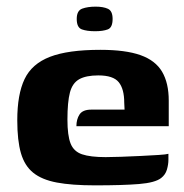

<svg xmlns="http://www.w3.org/2000/svg" viewBox="-20 -552 554 578"><path d="M266 6Q196 6 151 -2.5Q106 -11 80 -32Q54 -53 43 -91Q32 -129 32 -190Q32 -268 54 -314Q76 -360 130.5 -381Q185 -402 282 -402Q358 -402 403 -386Q448 -370 468 -336Q488 -302 488 -249V-172H210Q210 -193 219.5 -207.5Q229 -222 255 -222H355L354 -243Q354 -284 337.5 -304.5Q321 -325 276 -325Q239 -325 218.5 -313.5Q198 -302 190.5 -273.5Q183 -245 183 -192Q183 -144 192.5 -120Q202 -96 227 -87.5Q252 -79 298 -79Q315 -79 344 -80Q373 -81 403.5 -82.5Q434 -84 457.5 -85.5Q481 -87 487 -89V-71Q487 -57 482.5 -41.5Q478 -26 465 -16Q447 -2 398.5 2Q350 6 266 6ZM266 -458Q242 -458 226.5 -463.5Q211 -469 211 -495Q211 -520 227.5 -526Q244 -532 268 -532Q291 -532 305 -525.5Q319 -519 319 -495Q319 -469 304.5 -463.5Q290 -458 266 -458Z"/></svg>

Font: Genos Thin
Style: Bold
Weight: 700
Version: Version 1.010